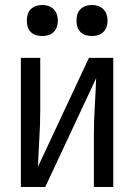

<svg xmlns="http://www.w3.org/2000/svg" viewBox="-20 -753 540 773"><path d="M64 0V-520H142V-312Q142 -254 138.5 -197Q135 -140 133 -82L338 -520H436V0H358V-208Q358 -266 361.5 -323Q365 -380 367 -438L162 0ZM350 -608Q337 -608 325 -611.5Q313 -615 304 -624Q295 -633 291.5 -645Q288 -657 288 -670Q288 -683 291.5 -695Q295 -707 304 -716Q313 -725 325 -729Q337 -733 350 -733Q363 -733 375 -729Q387 -725 396 -716Q405 -707 409 -695Q413 -683 413 -670Q413 -657 409 -645Q405 -633 396 -624Q387 -615 375 -611.5Q363 -608 350 -608ZM150 -608Q137 -608 125 -611.5Q113 -615 104 -624Q95 -633 91.5 -645Q88 -657 88 -670Q88 -683 91.5 -695Q95 -707 104 -716Q113 -725 125 -729Q137 -733 150 -733Q163 -733 175 -729Q187 -725 196 -716Q205 -707 209 -695Q213 -683 213 -670Q213 -657 209 -645Q205 -633 196 -624Q187 -615 175 -611.5Q163 -608 150 -608Z"/></svg>

Font: Zed Mono
Style: Regular
Weight: 400
Monospace: yes
Designer: Belleve Invis
Foundry: Belleve Invis
Version: Version 1.0.0; ttfautohint (v1.8.4)